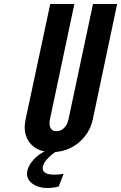

<svg xmlns="http://www.w3.org/2000/svg" viewBox="-20 -755 608 963"><path d="M241.5 8Q292 8 334.5 -13.2Q377 -34.5 406.2 -71.8Q435.5 -109 445.5 -156.5L567.5 -735H446.5L323.5 -156.5Q318 -130 301.8 -113.5Q285.5 -97 263 -97Q241.5 -97 233.2 -113.5Q225 -130 230.5 -156.5L353 -735H232L108.5 -156.5Q93 -84.5 129.8 -38.2Q166.5 8 241.5 8ZM218.5 188Q245.5 188 274.5 180.5L299 116.5Q289.5 118.5 277.2 119.8Q265 121 253 121Q194 121 194 88.5Q194 68.5 215.5 44Q237 19.5 269 0H217Q192 7.5 168.5 26.8Q145 46 130.2 70Q115.5 94 115.5 116.5Q115.5 147 144.5 167.5Q173.5 188 218.5 188Z"/></svg>

Font: League Gothic SemiExpanded Italic
Style: Regular
Weight: 400
Width: 6
Designer: The League of Moveable Type
Version: Version 1.600; ttfautohint (v1.8.3)